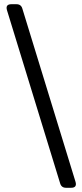

<svg xmlns="http://www.w3.org/2000/svg" viewBox="-20 -800 390 910"><path d="M58 -780Q80 -780 86 -759L338 62Q346 90 317 90H293Q271 90 265 69L13 -752Q5 -780 34 -780Z"/></svg>

Font: Song Myung
Style: Regular
Weight: 400
Designer: JIKJI
Foundry: JIKJI
Version: Version 1.00